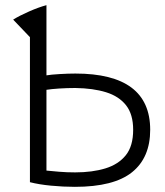

<svg xmlns="http://www.w3.org/2000/svg" viewBox="-20 -718 640 744"><path d="M270 6Q225 6 178 1.5Q131 -3 96 -12V-574L31 -642Q55 -657 92.5 -673.5Q130 -690 160 -698V-426Q177 -429 211 -431Q245 -433 272 -433Q562 -433 562 -215Q562 -107 491.5 -50.5Q421 6 270 6ZM271 -50Q338 -50 388.5 -65.5Q439 -81 467.5 -116.5Q496 -152 496 -215Q496 -275 468.5 -310Q441 -345 391 -360.5Q341 -376 272 -377Q240 -377 209.5 -375Q179 -373 160 -370V-57Q180 -55 209 -52.5Q238 -50 271 -50Z"/></svg>

Font: Ubuntu Sans Light
Style: Regular
Weight: 300
Designer: Dalton Maag Ltd
Foundry: Dalton Maag Ltd
Version: Version 1.006; ttfautohint (v1.8.4.7-5d5b)